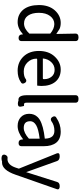

<svg xmlns="http://www.w3.org/2000/svg" viewBox="733 -1544 1075 2581"><g transform="rotate(90 1270.5 -253.5)"><path d="M277.3 46.9Q172.9 46.9 109.4 -29.3Q47.9 -106.4 47.9 -239.3Q47.9 -372.1 118.2 -452.1Q189.5 -532.2 288.1 -532.2Q334 -532.2 369.1 -516.6Q369.1 -515.6 436.5 -472.7L431.6 -733.4Q431.6 -749 441.4 -758.8Q454.1 -771.5 481.9 -771.5Q509.8 -771.5 522.5 -758.8Q532.2 -749 532.2 -733.4V-3.9Q532.2 13.7 522 23.9Q511.7 34.2 489.7 34.2Q467.8 34.2 456.1 22.5Q446.3 12.7 444.3 -2.9L441.4 -25.4Q361.3 46.9 277.3 46.9ZM431.6 -110.4V-391.6Q368.2 -445.3 303.7 -446.3Q238.3 -446.3 195.3 -389.6Q152.3 -333 152.3 -239.3Q152.3 -145.5 190.4 -91.8Q227.5 -39.1 296.4 -39.1Q365.2 -39.1 431.6 -110.4Z M739.3 -450.2Q814.5 -532.2 915 -532.2Q1018.6 -532.2 1078.1 -461.9Q1135.7 -392.6 1135.7 -272.5Q1135.7 -272.5 1131.8 -220.7Q1131.8 -218.8 1130.4 -217.3Q1128.9 -215.8 1127 -215.8H780.3Q773.4 -215.8 771 -213.4Q768.6 -210.9 768.6 -208Q768.6 -205.1 768.6 -204.1Q768.6 -203.1 768.6 -203.1Q769.5 -135.7 818.4 -85.9Q866.2 -36.1 938.5 -35.2Q1011.7 -35.2 1044.9 -63.5Q1044.9 -63.5 1045.9 -64.5Q1056.6 -69.3 1065.4 -69.3Q1085 -69.3 1096.7 -45.9Q1103.5 -34.2 1103.5 -23.4Q1103.5 -12.7 1095.7 -3.9Q1089.8 0 1084 3.9Q1023.4 46.9 929.7 46.9Q815.4 46.9 740.2 -31.2Q665 -109.4 665 -239.7Q665 -370.1 739.3 -450.2ZM1043.9 -305.7V-312.5Q1043.9 -368.2 1011.7 -408.2Q978.5 -450.2 918.9 -450.2Q858.4 -450.2 816.4 -406.2Q773.4 -363.3 765.6 -292H1032.2Q1039.1 -292 1041.5 -294.4Q1043.9 -296.9 1043.9 -302.7Z M1319.3 36.1Q1259.8 36.1 1259.8 -79.1V-733.4Q1259.8 -750 1269.5 -758.8Q1281.2 -771.5 1309.6 -771.5Q1337.9 -771.5 1350.6 -758.8Q1360.4 -749 1360.4 -733.4V-72.3Q1360.4 -51.8 1368.2 -43.9Q1373 -39.1 1380.9 -39.1Q1380.9 -39.1 1381.8 -39.1H1400.4Q1404.3 -39.1 1405.3 -35.2L1413.1 1Q1414.1 6.8 1414.1 12.7Q1414.1 26.4 1407.2 34.2Q1396.5 43.9 1374.5 43.9Q1352.5 43.9 1330.1 35.2Q1325.2 36.1 1319.3 36.1Z M1555.7 4.9Q1509.8 -38.1 1509.8 -107.9Q1509.8 -177.7 1554.7 -222.7Q1570.3 -238.3 1590.8 -251Q1670.9 -298.8 1843.8 -318.4Q1842.8 -388.7 1811.5 -420.9Q1785.2 -447.3 1737.3 -447.3Q1662.1 -447.3 1606.4 -405.3Q1606.4 -405.3 1605.5 -405.3Q1594.7 -399.4 1585 -399.4Q1565.4 -399.4 1551.8 -421.9Q1543.9 -434.6 1543.9 -446.3Q1543.9 -464.8 1564.5 -474.6Q1648.4 -532.2 1748 -532.2Q1849.6 -532.2 1897.5 -472.2Q1945.3 -412.1 1945.3 -304.7V-3.9Q1945.3 13.7 1935.1 23.9Q1924.8 34.2 1902.3 34.2Q1879.9 34.2 1868.2 22.5Q1858.4 12.7 1856.4 -2.9L1853.5 -27.3Q1758.8 46.9 1673.8 46.9Q1601.6 46.9 1555.7 4.9ZM1609.4 -123Q1609.4 -79.1 1631.3 -57.1Q1653.3 -35.2 1700.2 -35.2Q1765.6 -35.2 1843.8 -104.5V-249Q1715.8 -233.4 1663.1 -202.1Q1609.4 -169.9 1609.4 -123Z M2110.4 263.7Q2058.6 263.7 2058.6 230.5Q2058.6 225.6 2059.6 219.7Q2064.5 203.1 2074.7 192.4Q2085 181.6 2102.5 181.6Q2109.4 181.6 2117.2 183.6Q2197.3 183.6 2234.4 70.3L2247.1 30.3L2041 -481.4Q2039.1 -488.3 2039.1 -495.6Q2039.1 -502.9 2043.9 -508.8Q2053.7 -518.6 2080.1 -518.6Q2130.9 -518.6 2144.5 -484.4L2293.9 -67.4L2425.8 -483.4Q2435.5 -518.6 2483.4 -518.6Q2508.8 -518.6 2518.6 -508.8Q2525.4 -502 2525.4 -493.2Q2525.4 -487.3 2523.4 -481.4L2328.1 76.2Q2265.6 256.8 2164.1 256.8Q2158.2 256.8 2152.3 255.9Q2131.8 263.7 2110.4 263.7Z"/></g></svg>

Font: TaiwanPearl
Style: Regular
Weight: 400
Version: Version 2.102